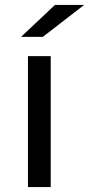

<svg xmlns="http://www.w3.org/2000/svg" viewBox="-20 -756 360 776"><path d="M185 0V-529H93V0ZM153 -607 320 -736H202L65 -607Z"/></svg>

Font: Montserrat-Alt1 Med
Style: Regular
Weight: 500
Designer: Differentunic
Foundry: Differentunic
Version: Version 7.222